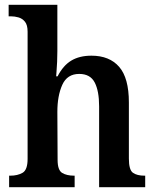

<svg xmlns="http://www.w3.org/2000/svg" viewBox="-20 -780 650 800"><path d="M18 0V-48H23Q53 -48 74 -60Q95 -72 95 -118V-648Q95 -676 84 -689.5Q73 -703 57 -707.5Q41 -712 26 -712H16V-760H219V-567Q219 -546 218 -522.5Q217 -499 215.5 -482Q214 -465 214 -462H220Q243 -507 277 -527.5Q311 -548 361 -548Q436 -548 476.5 -501.5Q517 -455 517 -353V-119Q517 -72 534 -60Q551 -48 582 -48H585V0H393V-337Q393 -401 374.5 -436.5Q356 -472 310 -472Q260 -472 239.5 -426.5Q219 -381 219 -314L220 -114Q220 -71 239 -59.5Q258 -48 289 -48H291V0Z"/></svg>

Font: Noto Serif Thai SemiCondensed SemiBold
Style: Regular
Weight: 600
Width: 4
Designer: Monotype Design Team
Foundry: Monotype Imaging Inc.
Version: Version 2.002; ttfautohint (v1.8.4.7-5d5b)